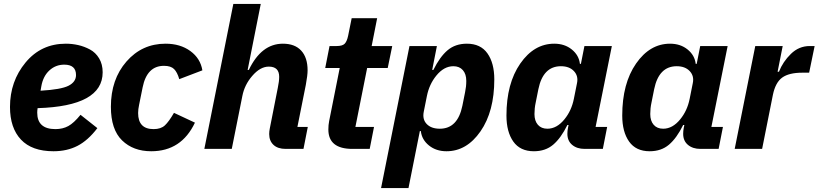

<svg xmlns="http://www.w3.org/2000/svg" viewBox="-20 -760 4178 980"><path d="M253 12Q143 12 87 -47.5Q31 -107 31 -214Q31 -345 110.5 -441Q190 -537 316 -537Q348 -537 379 -530Q410 -523 439 -507.5Q468 -492 486 -462Q504 -432 504 -391Q504 -218 172 -208Q170 -196 170 -185Q170 -101 263 -101Q300 -101 328.5 -116.5Q357 -132 391 -174L477 -106Q429 -43 375.5 -15.5Q322 12 253 12ZM308 -430Q264 -430 232 -400.5Q200 -371 191 -320L187 -297Q292 -303 330 -322.5Q368 -342 368 -377Q368 -430 308 -430Z M752 12Q660 12 603 -43.5Q546 -99 546 -215Q546 -355 625.5 -446Q705 -537 825 -537Q900 -537 951.5 -499.5Q1003 -462 1013 -401L895 -356Q885 -391 868.5 -407.5Q852 -424 817 -424Q730 -424 708 -314L690 -225Q685 -202 685 -183Q685 -101 764 -101Q801 -101 821.5 -120Q842 -139 868 -184L975 -134Q906 12 752 12Z M1023 0 1171 -740H1311L1244 -403H1250Q1314 -537 1424 -537Q1485 -537 1517.5 -501.5Q1550 -466 1550 -401Q1550 -376 1541 -327L1498 -112H1551L1529 0H1438Q1398 0 1376 -20.5Q1354 -41 1354 -76Q1354 -89 1357 -104L1398 -312Q1405 -345 1405 -368Q1405 -420 1352 -420Q1308 -420 1267 -372Q1228 -327 1217 -270L1163 0Z M1867 0H1779Q1656 0 1656 -99Q1656 -122 1660 -142L1714 -413H1640L1662 -525H1698Q1728 -525 1739.5 -537Q1751 -549 1757 -578L1775 -667H1905L1877 -525H1982L1959 -413H1854L1794 -112H1889Z M1925 200 2070 -525H2210L2186 -403H2192Q2225 -470 2264.5 -503.5Q2304 -537 2363 -537Q2433 -537 2468 -487.5Q2503 -438 2503 -355Q2503 -191 2432.5 -89.5Q2362 12 2259 12Q2206 12 2169.5 -17.5Q2133 -47 2128 -91H2123L2065 200ZM2225 -103Q2316 -103 2340 -220L2354 -290Q2360 -318 2360 -347Q2360 -382 2342.5 -402Q2325 -422 2294 -422Q2246 -422 2207 -374Q2171 -330 2159 -270L2143 -190Q2135 -151 2158 -127Q2181 -103 2225 -103Z M3057 0H2964Q2925 0 2900.5 -20.5Q2876 -41 2876 -77Q2876 -92 2879 -107L2882 -122H2876Q2843 -55 2803.5 -21.5Q2764 12 2705 12Q2635 12 2600 -37.5Q2565 -87 2565 -170Q2565 -334 2635.5 -435.5Q2706 -537 2809 -537Q2862 -537 2898.5 -507.5Q2935 -478 2940 -434H2945L2963 -525H3103L3020 -112H3079ZM2774 -103Q2822 -103 2861 -151Q2897 -195 2909 -255L2925 -335Q2933 -372 2909.5 -397Q2886 -422 2843 -422Q2752 -422 2728 -305L2714 -235Q2708 -207 2708 -178Q2708 -143 2725.5 -123Q2743 -103 2774 -103Z M3648 0H3555Q3516 0 3491.5 -20.5Q3467 -41 3467 -77Q3467 -92 3470 -107L3473 -122H3467Q3434 -55 3394.5 -21.5Q3355 12 3296 12Q3226 12 3191 -37.5Q3156 -87 3156 -170Q3156 -334 3226.5 -435.5Q3297 -537 3400 -537Q3453 -537 3489.5 -507.5Q3526 -478 3531 -434H3536L3554 -525H3694L3611 -112H3670ZM3365 -103Q3413 -103 3452 -151Q3488 -195 3500 -255L3516 -335Q3524 -372 3500.5 -397Q3477 -422 3434 -422Q3343 -422 3319 -305L3305 -235Q3299 -207 3299 -178Q3299 -143 3316.5 -123Q3334 -103 3365 -103Z M3870 0H3730L3835 -525H3975L3949 -394H3956Q3976 -445 4017 -485Q4058 -525 4113 -525H4138L4110 -389H4075Q4007 -389 3972.5 -364Q3938 -339 3925 -276Z"/></svg>

Font: Aneliza
Style: Bold Italic
Weight: 700
Italic angle: -11.31°
Designer: Mike Abbink, Paul van der Laan, Pieter van Rosmalen
Foundry: Bold Monday
Version: Version 3.0